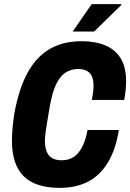

<svg xmlns="http://www.w3.org/2000/svg" viewBox="-20 -900 632 932"><path d="M270 12Q152 12 95 -44.5Q38 -101 38 -217Q38 -247 41 -280.5Q44 -314 50 -351Q72 -471 114.5 -548Q157 -625 222 -662.5Q287 -700 376 -700Q443 -700 491.5 -679.5Q540 -659 566 -616.5Q592 -574 592 -507Q592 -487 590 -464Q588 -441 583 -415H426Q430 -436 432 -453.5Q434 -471 434 -484Q434 -511 426 -529Q418 -547 401.5 -556Q385 -565 360 -565Q332 -565 309.5 -554Q287 -543 270.5 -521Q254 -499 242.5 -466.5Q231 -434 223 -391Q215 -345 210 -314.5Q205 -284 202.5 -266Q200 -248 199 -237Q198 -226 198 -217Q198 -186 206.5 -164.5Q215 -143 233 -132.5Q251 -122 279 -122Q314 -122 338.5 -138.5Q363 -155 379.5 -188Q396 -221 405 -269H557Q541 -171 502.5 -109Q464 -47 406 -17.5Q348 12 270 12ZM333 -747 425 -880H568L569 -876L437 -747Z"/></svg>

Font: Archivo Condensed ExtraBold
Style: Italic
Weight: 800
Width: 3
Italic angle: -10°
Designer: Hector Gatti
Foundry: Omnibus-Type
Version: Version 2.001